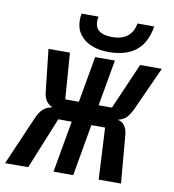

<svg xmlns="http://www.w3.org/2000/svg" viewBox="-102 -809 798 881"><g transform="rotate(10 296.5 -368.0)"><path d="M140 -287 149 -291Q131.5 -296.5 120.2 -314Q109 -331.5 107 -357.5L85.5 -551H185.5L201.5 -336H265L303 -551H395L357 -336H419L512.5 -551H613.5L522.5 -350Q508.5 -321 496.2 -307.8Q484 -294.5 464 -288.5L455 -285.5Q476.5 -282 488.5 -264Q500.5 -246 502 -216L520.5 0H416.5L404 -240.5H340L298 0H206L248.5 -240.5H186L88 0H-19.5L77.5 -224Q90 -253.5 105 -268.2Q120 -283 140 -287ZM204 -706.5Q204 -721 207 -736.5H286Q283.5 -723 283.5 -714.5Q283.5 -655 363 -655Q453 -655 467.5 -736.5H545.5Q533 -658.5 486.2 -621.5Q439.5 -584.5 359 -584.5Q313 -584.5 278 -599Q243 -613.5 223.5 -641Q204 -668.5 204 -706.5Z"/></g></svg>

Font: JuliaMono SemiBold
Style: Italic
Weight: 600
Italic angle: -9°
Monospace: yes
Designer: cormullion
Foundry: corm
Version: Version 0.056; ttfautohint (v1.8.4)